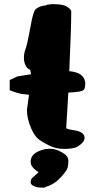

<svg xmlns="http://www.w3.org/2000/svg" viewBox="-20 -690 452 908"><path d="M173.3 197.1Q153.3 197.1 139.2 189.6Q125 182.1 125 173.3Q125 159.1 131.6 152.3Q138.2 145.4 148.2 137.2Q158.2 129.1 162.6 124.9Q157.7 121.2 147.9 113.7Q125 97 125 74.5Q125 34 182.6 18.1Q197.3 13.5 220 13.5Q242.7 13.5 272.9 30.4Q303.2 47.3 303.2 69.2Q303.2 91.1 300.3 100.9Q297.4 110.8 292 118.3Q247.6 182.1 193.4 194.2V197.1ZM195.3 -664.1Q201.2 -668.9 224.6 -670.4H231Q279.3 -670.4 298.1 -657.7Q316.9 -645 316.9 -636.2Q316.9 -558.1 307.6 -353.5Q375.5 -347.2 382.3 -303.2L383.3 -300.3V-297.4Q383.3 -274.4 377 -266.1Q368.2 -254.4 303.2 -252.4Q298.3 -168 293 -83.5Q304.2 -77.6 328.6 -74.2Q379.9 -67.4 379.9 -37.6V-37.1Q379.9 -22.9 363.8 -9.3Q347.7 4.4 337.6 7.6Q327.6 10.7 320.3 11.7Q301.8 14.2 285.2 14.2Q245.6 14.2 215.3 -0.5Q172.9 -21.5 156.2 -37.1Q140.1 -53.2 127 -84Q107.4 -129.4 107.4 -169.9V-170.4L117.2 -241.2Q109.4 -243.2 88.1 -245.1Q66.9 -247.1 25.9 -263.2V-311.5L62 -328.6L127 -338.9L122.6 -360.4Q99.1 -368.2 93.3 -407.2V-420.9Q93.3 -437.5 100.8 -458.3Q108.4 -479 117.7 -529.5Q127 -580.1 130.9 -598.1Q139.6 -636.7 148.9 -647Q168.9 -662.6 195.3 -664.1Z"/></svg>

Font: Drukaatie burti
Style: Heavy
Weight: 800
Version: Version 0.14